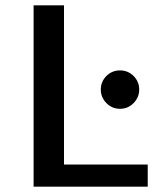

<svg xmlns="http://www.w3.org/2000/svg" viewBox="-20 -700 600 720"><path d="M106 0ZM534 -83V0H106V-680H220V-83ZM358 -364Q358 -394 379 -415Q400 -436 430 -436Q460 -436 481 -415Q502 -394 502 -364Q502 -335 481 -313.5Q460 -292 430 -292Q400 -292 379 -313.5Q358 -335 358 -364Z"/></svg>

Font: Martel Sans SemiBold
Style: Regular
Weight: 600
Designer: Dan Reynolds and Mathieu Réguer
Foundry: Dan Reynolds and Mathieu Réguer
Version: Version 1.002; ttfautohint (v1.1) -l 5 -r 5 -G 72 -x 0 -D la